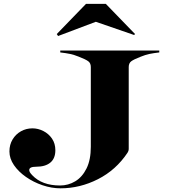

<svg xmlns="http://www.w3.org/2000/svg" viewBox="-20 -968 894 1018"><path d="M488 -852.5 288 -777 281 -787.5 436 -947.5H541L696 -787.5L691 -782.5ZM299.5 -690V-700H824.5V-690Q794 -686.5 772.5 -682Q751 -677.5 726.5 -667.5Q689 -653 675.8 -643Q662.5 -633 662.5 -612.5V-179.5Q662.5 -172.5 660.5 -167Q658.5 -161.5 656 -158Q595 -66.5 499.5 -18Q404 30.5 301 30.5Q253.5 30.5 205.5 14.2Q157.5 -2 117.8 -29.8Q78 -57.5 54 -92.5Q30 -127.5 30 -165Q30 -201 46.8 -228.8Q63.5 -256.5 91.2 -272Q119 -287.5 152 -287.5Q182 -287.5 210 -273.2Q238 -259 255.8 -233Q273.5 -207 273.5 -171.5Q273.5 -128 247 -106Q220.5 -84 172 -84Q135 -84 135 -66.5Q135 -61.5 138.2 -55.2Q141.5 -49 151 -39Q202.5 15.5 298.5 15.5Q342 15.5 379 -6.8Q416 -29 438.8 -74.8Q461.5 -120.5 461.5 -190V-612.5Q461.5 -633 448.2 -643Q435 -653 397.5 -667.5Q373 -677.5 351.5 -682Q330 -686.5 299.5 -690Z"/></svg>

Font: Engraving CC
Style: Bold
Weight: 700
Designer: indestructible type*
Foundry: Cowboy Collective
Version: Version 1.000